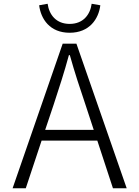

<svg xmlns="http://www.w3.org/2000/svg" viewBox="-20 -1000 740 1020"><path d="M350 -826C455 -826 504 -899 513 -972L467 -980C459 -922 422 -873 350 -873C278 -873 241 -922 233 -980L188 -972C197 -899 245 -826 350 -826ZM580 0H653L386 -768H313L47 0H117L201 -253H497ZM220 -310 265 -444C294 -533 321 -614 346 -707H351C377 -614 404 -533 434 -444L478 -310Z"/></svg>

Font: Kawkab Mono Light
Style: Regular
Weight: 300
Monospace: yes
Designer: Abdullah Arif
Foundry: Abdullah Arif
Version: Version 1.000;PS 000.500;hotconv 1.0.88;makeotf.lib2.5.64775